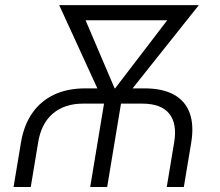

<svg xmlns="http://www.w3.org/2000/svg" viewBox="-20 -748 879 768"><path d="M34.2 0 64 -178.7Q75.7 -248 109.4 -296.1Q143.1 -344.2 196.5 -369.4Q250 -394.5 321.3 -394.5H558.1Q629.9 -394.5 675.3 -369.6Q720.7 -344.7 738.5 -296.6Q756.3 -248.5 745.1 -178.7L715.3 0H647L676.8 -179.2Q689 -254.4 656.5 -293.9Q624 -333.5 548.8 -333.5H312.5Q238.3 -333.5 191.7 -293.9Q145 -254.4 132.8 -179.2L103 0ZM340.8 0 403.3 -377H471.2L408.7 0ZM402.8 -321.8 216.8 -727.5H296.4L454.6 -356.9L439.9 -321.8ZM416 -321.8 413.6 -359.4 695.3 -727.5H775.4L453.6 -323.2ZM260.3 -667 270.5 -727.5H716.3L706.1 -667Z"/></svg>

Font: Inter 18pt Light
Style: Italic
Weight: 300
Italic angle: -9.3988°
Designer: Rasmus Andersson
Foundry: rsms
Version: Version 4.001;git-66647c0bb